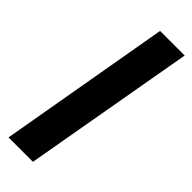

<svg xmlns="http://www.w3.org/2000/svg" viewBox="-234 -705 723 723"><g transform="rotate(45 128.0 -343.5)"><path d="M5 0 125 -687H256L135 0Z"/></g></svg>

Font: Archivo ExtraCondensed
Style: Bold Italic
Weight: 700
Width: 2
Italic angle: -10°
Designer: Hector Gatti
Foundry: Omnibus-Type
Version: Version 2.001